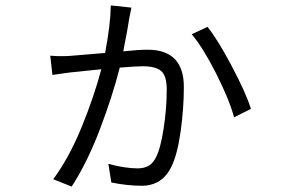

<svg xmlns="http://www.w3.org/2000/svg" viewBox="-20 -636 1040 707"><path d="M904 -235 842 -204Q824 -270 776 -365Q728 -460 686 -510L744 -537Q782 -490 834 -391.5Q886 -293 904 -235ZM235 -430 367 -441Q387 -545 388 -616L464 -608L456 -569Q450 -528 438 -469L434 -447Q491 -453 523 -453Q657 -453 657 -316Q657 -236 645 -151Q633 -66 611 -22Q577 48 502 48Q450 48 390 36L379 -33Q405 -25 434.5 -20.5Q464 -16 487 -16Q508 -16 524.5 -24Q541 -32 553 -54Q571 -87 582.5 -162.5Q594 -238 594 -305Q594 -357 573.5 -374.5Q553 -392 506 -392Q478 -392 421 -387Q394 -281 347.5 -159Q301 -37 244 51L176 24Q235 -56 281 -169Q327 -282 353 -381L236 -369L173 -360L165 -431Q197 -428 235 -430Z"/></svg>

Font: Sinter Normal
Style: Regular
Weight: 350
Foundry: Adobe & rsms
Version: Version 1.000